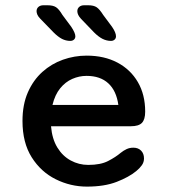

<svg xmlns="http://www.w3.org/2000/svg" viewBox="-20 -699 659 730"><path d="M310.5 10.5Q248 10.5 191.8 -17.5Q135.5 -45.5 100.5 -101Q65.5 -156.5 65.5 -239Q65.5 -301.5 86 -348Q106.5 -394.5 141 -425.5Q175.5 -456.5 219.2 -472Q263 -487.5 309.5 -487.5Q376.5 -487.5 426.5 -461Q476.5 -434.5 504.2 -386.8Q532 -339 532 -274.5Q532 -245 519.8 -232Q507.5 -219 477.5 -219H174Q178 -171 198 -138.2Q218 -105.5 249 -88.8Q280 -72 315.5 -72Q362.5 -72 391 -86.8Q419.5 -101.5 439 -118Q449.5 -126.5 461.2 -132Q473 -137.5 487 -137.5Q505.5 -137.5 516.5 -126.2Q527.5 -115 527.5 -96.5Q527.5 -82.5 519.5 -71Q511.5 -59.5 498 -48.5Q470 -25.5 423.5 -7.5Q377 10.5 310.5 10.5ZM179.5 -300H430Q422.5 -354 391.8 -382.2Q361 -410.5 309 -410.5Q281 -410.5 254.8 -399Q228.5 -387.5 208.8 -363.2Q189 -339 179.5 -300ZM247.5 -543.5Q230.5 -543.5 215.5 -551.2Q200.5 -559 183.5 -576L133.5 -627.5Q125.5 -635.5 122.2 -642.8Q119 -650 119 -656.5Q119 -666.5 126.2 -672.8Q133.5 -679 145 -679H160.5Q182 -679 193.2 -671.5Q204.5 -664 217.5 -642L251 -597Q266.5 -573.5 266.5 -561Q266.5 -553 261 -548.2Q255.5 -543.5 247.5 -543.5ZM402 -543.5Q385.5 -543.5 370 -551.2Q354.5 -559 337.5 -576L288 -627.5Q274 -642.5 274 -656.5Q274 -666.5 281.2 -672.8Q288.5 -679 300 -679H315Q336.5 -679 347.8 -671.2Q359 -663.5 372.5 -642L406 -597Q421 -575 421 -561Q421 -553 415.5 -548.2Q410 -543.5 402 -543.5Z"/></svg>

Font: Sono ExtraLight Monospace Medium
Style: Regular
Weight: 500
Version: Version 2.112